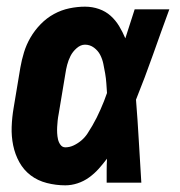

<svg xmlns="http://www.w3.org/2000/svg" viewBox="-20 -548 540 576"><path d="M176 8Q148 8 120.5 1Q93 -6 72 -22Q51 -38 38 -61.5Q25 -85 19.5 -112Q14 -139 15 -167.5Q16 -196 21 -225L41 -345Q45 -368 52 -391Q59 -414 71.5 -435.5Q84 -457 102 -475.5Q120 -494 142 -506Q164 -518 188 -523Q212 -528 235 -528Q257 -528 277 -521Q297 -514 312 -500.5Q327 -487 337.5 -469.5Q348 -452 356 -433Q363 -455 370 -476.5Q377 -498 384 -520H488Q463 -452 439 -384Q415 -316 388 -249Q393 -187 396.5 -124.5Q400 -62 404 0H300Q300 -18 300 -36Q300 -54 301 -72Q289 -56 276 -41.5Q263 -27 247 -15.5Q231 -4 212.5 2Q194 8 176 8ZM176 -106Q189 -106 201.5 -112Q214 -118 224.5 -127Q235 -136 242.5 -147.5Q250 -159 257 -171Q264 -183 270 -195Q276 -207 281.5 -219.5Q287 -232 292 -244.5Q297 -257 301 -269Q300 -284 299 -298.5Q298 -313 295.5 -327.5Q293 -342 290 -356.5Q287 -371 280.5 -383.5Q274 -396 262 -405Q250 -414 235 -414Q222 -414 210 -403.5Q198 -393 191.5 -380Q185 -367 181.5 -353.5Q178 -340 176 -326L156 -206Q154 -196 153 -186.5Q152 -177 151.5 -167.5Q151 -158 151.5 -148.5Q152 -139 154 -130Q156 -121 161.5 -113.5Q167 -106 176 -106Z"/></svg>

Font: Iosevka SS04 Heavy
Style: Italic
Weight: 900
Italic angle: -9°
Monospace: yes
Designer: Belleve Invis
Foundry: Belleve Invis
Version: Version 19.0.0; ttfautohint (v1.8.4)